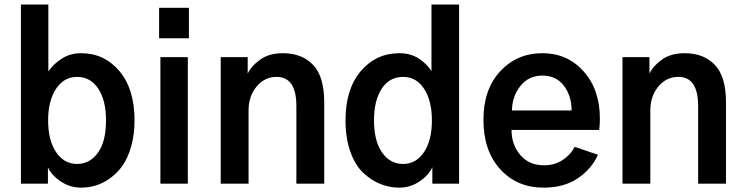

<svg xmlns="http://www.w3.org/2000/svg" viewBox="-20 -818 3312 855"><path d="M73.2 0V-797.9H195.3V-500Q217.8 -533.2 255.4 -557.1Q293 -581.1 340.8 -581.1Q444.3 -581.1 511.7 -501.5Q579.1 -421.9 579.1 -282.2Q579.1 -218.8 564.5 -167Q549.8 -115.2 526.4 -81.5Q502.9 -47.9 471.2 -24.9Q439.5 -2 407.2 7.8Q375 17.6 341.8 17.6Q292 17.6 251.5 -9.3Q210.9 -36.1 193.4 -72.3V0ZM194.3 -282.2Q194.3 -192.4 230 -140.1Q265.6 -87.9 323.2 -87.9Q379.9 -87.9 416 -137.7Q452.1 -187.5 452.1 -282.2Q452.1 -371.1 417.5 -423.3Q382.8 -475.6 323.2 -475.6Q264.6 -475.6 229.5 -422.4Q194.3 -369.1 194.3 -282.2Z M688.5 -647.5V-783.2H821.3V-647.5ZM694.3 0V-563.5H816.4V0Z M962.9 0V-563.5H1083V-492.2H1084Q1098.6 -523.4 1138.2 -552.2Q1177.7 -581.1 1240.2 -581.1Q1324.2 -581.1 1374 -529.3Q1423.8 -477.5 1423.8 -362.3V0H1299.8V-345.7Q1299.8 -475.6 1211.9 -475.6Q1158.2 -475.6 1122.6 -432.6Q1086.9 -389.6 1086.9 -326.2V0Z M1518.6 -282.2Q1518.6 -420.9 1586.4 -501Q1654.3 -581.1 1758.8 -581.1Q1808.6 -581.1 1845.2 -557.1Q1881.8 -533.2 1901.4 -501V-797.9H2024.4V0H1905.3V-73.2Q1887.7 -36.1 1847.2 -9.3Q1806.6 17.6 1757.8 17.6Q1713.9 17.6 1672.9 1Q1631.8 -15.6 1596.2 -49.8Q1560.5 -84 1539.6 -144Q1518.6 -204.1 1518.6 -282.2ZM1645.5 -282.2Q1645.5 -190.4 1681.2 -139.2Q1716.8 -87.9 1775.4 -87.9Q1832 -87.9 1867.7 -140.1Q1903.3 -192.4 1903.3 -282.2Q1903.3 -369.1 1868.7 -422.4Q1834 -475.6 1775.4 -475.6Q1713.9 -475.6 1679.7 -422.9Q1645.5 -370.1 1645.5 -282.2Z M2132.8 -284.2Q2132.8 -419.9 2207.5 -500.5Q2282.2 -581.1 2395.5 -581.1Q2506.8 -581.1 2579.1 -500Q2651.4 -418.9 2651.4 -289.1Q2651.4 -263.7 2648.4 -239.3H2257.8Q2257.8 -174.8 2296.4 -128.4Q2335 -82 2402.3 -82Q2449.2 -82 2484.9 -105Q2520.5 -127.9 2539.1 -164.1L2642.6 -128.9Q2615.2 -66.4 2553.7 -24.4Q2492.2 17.6 2400.4 17.6Q2282.2 17.6 2207.5 -64.5Q2132.8 -146.5 2132.8 -284.2ZM2259.8 -326.2H2525.4Q2525.4 -390.6 2491.2 -436Q2457 -481.4 2395.5 -481.4Q2334 -481.4 2297.4 -435.1Q2260.7 -388.7 2259.8 -326.2Z M2752 0V-563.5H2872.1V-492.2H2873Q2887.7 -523.4 2927.2 -552.2Q2966.8 -581.1 3029.3 -581.1Q3113.3 -581.1 3163.1 -529.3Q3212.9 -477.5 3212.9 -362.3V0H3088.9V-345.7Q3088.9 -475.6 3001 -475.6Q2947.3 -475.6 2911.6 -432.6Q2876 -389.6 2876 -326.2V0Z"/></svg>

Font: Gothic A1
Style: Bold
Weight: 700
Version: Version 2.50